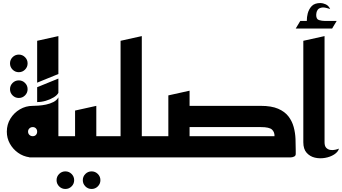

<svg xmlns="http://www.w3.org/2000/svg" viewBox="-20 -1038 2255 1266"><path d="M104 -562Q80 -562 63 -579Q46 -596 46 -620Q46 -644 63 -661Q80 -678 104 -678Q128 -678 145 -661Q162 -644 162 -620Q162 -596 145 -579Q128 -562 104 -562ZM104 -392Q80 -392 63 -409Q46 -426 46 -450Q46 -474 63 -491Q80 -508 104 -508Q128 -508 145 -491Q162 -474 162 -450Q162 -426 145 -409Q128 -392 104 -392Z M173 0 174 -1Q132 -7 98.5 -31Q65 -55 45 -91Q25 -127 25 -170Q25 -217 48.5 -255.5Q72 -294 111 -317Q150 -340 196 -340Q209 -340 233 -341.5Q257 -343 283.5 -348.5Q310 -354 332.5 -365.5Q355 -377 365 -396V-140H435V0ZM225 -493V-769L365 -800V-550ZM225 -365V-463L365 -520V-426Q357 -410 334 -396Q311 -382 282 -373.5Q253 -365 225 -365ZM196 -140Q209 -140 217 -148.5Q225 -157 225 -170Q225 -183 217 -191.5Q209 -200 196 -200Q183 -200 174 -191.5Q165 -183 165 -170Q165 -157 174 -148.5Q183 -140 196 -140Z M584 208Q560 208 543 191Q526 174 526 150Q526 126 543 109Q560 92 584 92Q608 92 625 109Q642 126 642 150Q642 174 625 191Q608 208 584 208ZM411 208Q387 208 370 191Q353 174 353 150Q353 126 370 109Q387 92 411 92Q435 92 452 109Q469 126 469 150Q469 174 452 191Q435 208 411 208Z M395 0V-140H475V-309L615 -340V-140H735V0H579Q577 0 576 0Q575 0 575 0Z M695 0V-140H775V-769L915 -800V-140H1035V0H879Q877 0 876 0Q875 0 875 0Z M995 0V-140H1090V-409L1230 -440V-340H1700Q1770 -340 1814 -321Q1858 -302 1882 -270.5Q1906 -239 1916.5 -200.5Q1927 -162 1928.5 -121.5Q1930 -81 1930 -45Q1930 -39 1930 -33.5Q1930 -28 1930 -23Q1930 -11 1920 -6Q1910 -1 1900 -0.5Q1890 0 1890 0ZM1230 -200V-140H1790Q1791 -167 1773.5 -183.5Q1756 -200 1700 -200Z M1930 -850 1960 -900H2003Q2003 -926 2009 -949Q2017 -979 2036 -998.5Q2055 -1018 2094 -1018Q2108 -1018 2127.5 -1009.5Q2147 -1001 2157 -978Q2151 -981 2131 -986Q2111 -991 2097 -987Q2081 -983 2074.5 -973Q2068 -963 2066.5 -953.5Q2065 -944 2065 -940Q2065 -939 2065 -939Q2065 -911 2084 -905.5Q2103 -900 2121 -900H2200L2170 -850Z M2215 -58Q2209 -36 2183.5 -19.5Q2158 -3 2123.5 3Q2089 9 2056.5 1.5Q2024 -6 2002 -30.5Q1980 -55 1980 -100V-769L2120 -800V-100Q2120 -75 2131 -63.5Q2142 -52 2158 -49.5Q2174 -47 2190 -50.5Q2206 -54 2215 -58Z"/></svg>

Font: Reem Kufi
Style: Bold
Weight: 700
Designer: Khaled Hosny
Version: Version 1.001